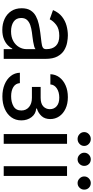

<svg xmlns="http://www.w3.org/2000/svg" viewBox="406 -1196 802 1654"><g transform="rotate(90 807.0 -369.0)"><path d="M237.2 12.1Q185.4 12.1 143.1 -7.5Q100.9 -27 76 -64.3Q51.1 -101.6 51.1 -154.8Q51.1 -201.7 69.6 -231Q88.1 -260.3 119 -277Q149.9 -293.7 187.3 -302Q224.8 -310.4 262.8 -315.3Q312.5 -321.7 343.6 -325.1Q374.6 -328.5 389 -336.6Q403.4 -344.8 403.4 -365.1V-367.9Q403.4 -420.5 374.8 -449.6Q346.2 -478.7 288.4 -478.7Q228.3 -478.7 194.2 -452.4Q160.2 -426.1 146.3 -396.3L66.8 -424.7Q88.1 -474.4 123.8 -502.3Q159.4 -530.2 201.9 -541.4Q244.3 -552.6 285.5 -552.6Q311.8 -552.6 346.1 -546.3Q380.3 -540.1 412.5 -521Q444.6 -501.8 465.9 -463.1Q487.2 -424.4 487.2 -359.4V0H403.4V-73.9H399.1Q390.6 -56.1 370.7 -36Q350.9 -16 317.8 -2Q284.8 12.1 237.2 12.1ZM250 -63.2Q299.7 -63.2 334 -82.6Q368.3 -101.9 385.8 -132.6Q403.4 -163.4 403.4 -197.4V-274.1Q398.1 -267.8 380.1 -262.6Q362.2 -257.5 339 -253.7Q315.7 -250 293.9 -247.3Q272 -244.7 258.5 -242.9Q225.9 -238.6 197.6 -229.2Q169.4 -219.8 152.2 -201.2Q134.9 -182.5 134.9 -150.6Q134.9 -106.9 167.4 -85Q199.9 -63.2 250 -63.2Z M606.5 -139.2H696Q698.9 -102.3 729.6 -83.1Q760.3 -63.9 809.7 -63.9Q860.1 -63.9 896 -84.7Q931.8 -105.5 931.8 -152Q931.8 -192.8 902.2 -217.9Q872.5 -242.9 822.4 -242.9H728.7V-318.2H822.4Q872.5 -318.2 896.5 -340.9Q920.5 -363.6 920.5 -397.7Q920.5 -434.3 894.5 -456.5Q868.6 -478.7 821 -478.7Q773.1 -478.7 741.1 -457.2Q709.2 -435.7 707.4 -402H619.3Q620.7 -446 646.3 -479.9Q671.9 -513.8 715.9 -533.2Q759.9 -552.6 816.8 -552.6Q874.3 -552.6 916.7 -532.5Q959.2 -512.4 982.4 -478.2Q1005.7 -443.9 1005.7 -400.6Q1005.7 -354.4 979.8 -326Q953.8 -297.6 914.8 -285.5V-279.8Q960.9 -276.6 989 -239.9Q1017 -203.1 1017 -152Q1017 -102.3 990.4 -65.5Q963.8 -28.8 917.3 -8.7Q870.7 11.4 811.1 11.4Q753.2 11.4 707.4 -7.6Q661.6 -26.6 634.8 -60.5Q608 -94.5 606.5 -139.2Z M1134.9 0V-545.5H1218.8V0ZM1177.6 -636.4Q1153.1 -636.4 1135.5 -653.1Q1117.9 -669.7 1117.9 -693.2Q1117.9 -716.6 1135.5 -733.3Q1153.1 -750 1177.6 -750Q1202.1 -750 1219.6 -733.3Q1237.2 -716.6 1237.2 -693.2Q1237.2 -669.7 1219.6 -653.1Q1202.1 -636.4 1177.6 -636.4Z M1411.9 0V-545.5H1495.7V0ZM1352.3 -636.4Q1329.9 -636.4 1312.7 -653.6Q1295.5 -670.8 1295.5 -693.2Q1295.5 -717.7 1312.7 -733.8Q1329.9 -750 1352.3 -750Q1376.8 -750 1392.9 -733.8Q1409.1 -717.7 1409.1 -693.2Q1409.1 -670.8 1392.9 -653.6Q1376.8 -636.4 1352.3 -636.4ZM1556.8 -636.4Q1534.4 -636.4 1517.2 -653.6Q1500 -670.8 1500 -693.2Q1500 -717.7 1517.2 -733.8Q1534.4 -750 1556.8 -750Q1581.3 -750 1597.5 -733.8Q1613.6 -717.7 1613.6 -693.2Q1613.6 -670.8 1597.5 -653.6Q1581.3 -636.4 1556.8 -636.4Z"/></g></svg>

Font: Inter Alia
Style: Regular
Weight: 400
Designer: Rasmus Andersson (Latin, Greek, Cyrillic etc.) and Evan from Shavian.info (Shavian, old style figures)
Foundry: Shavian.info
Version: Version 0.001;git-37ab20767